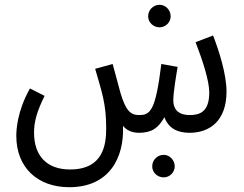

<svg xmlns="http://www.w3.org/2000/svg" viewBox="-20 -549 1020 801"><path d="M646 -435C671 -435 692 -456 692 -481C692 -507 671 -529 646 -529C619 -529 598 -507 598 -481C598 -456 619 -435 646 -435ZM269 232C436 232 499 109 493 -24C507 -7 528 5 560 5C612 5 640 -14 666 -60C683 -13 721 5 771 5C853 5 925 -43 925 -167C925 -239 894 -336 869 -401L796 -373C825 -297 853 -213 853 -163C853 -82 813 -69 772 -69C716 -69 703 -101 703 -130C703 -164 715 -234 721 -270L653 -282C629 -86 607 -69 560 -69C525 -69 505 -87 483 -160C477 -181 471 -206 450 -282L377 -262C405 -164 423 -117 423 -14C423 55 411 158 272 158C177 158 122 103 122 4C122 -43 135 -86 166 -149L105 -180C51 -84 48 -6 48 18C48 150 137 232 269 232ZM663 191C688 191 709 170 709 145C709 119 688 97 663 97C636 97 615 119 615 145C615 170 636 191 663 191Z"/></svg>

Font: Noto Sans Arabic ExtCond
Style: Regular
Weight: 400
Width: 2
Designer: Monotype Design Team, Nadine Chahine, Nizar Qandah and Khaled Hosny
Foundry: Monotype Imaging Inc.
Version: Version 2.012